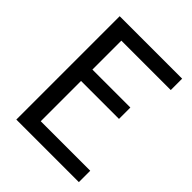

<svg xmlns="http://www.w3.org/2000/svg" viewBox="-201 -815 926 926"><g transform="rotate(45 262.0 -352.5)"><path d="M71 0V-705H497V-627.4H130L160 -662V-42L130 -77.6H497.6V0ZM127.4 -352.4V-430H418.9V-352.4Z"/></g></svg>

Font: TikTok Sans Light
Style: Regular
Weight: 300
Version: Version 4.000